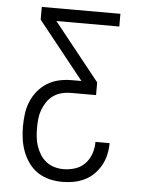

<svg xmlns="http://www.w3.org/2000/svg" viewBox="-53 -777 606 827"><g transform="rotate(5 250.0 -363.5)"><path d="M247 8Q220 8 192.5 1.5Q165 -5 142 -20Q119 -35 102.5 -57.5Q86 -80 76 -106Q66 -132 62 -159.5Q58 -187 58 -214Q58 -242 61.5 -269.5Q65 -297 75.5 -322.5Q86 -348 103.5 -369.5Q121 -391 144.5 -405.5Q168 -420 195 -426Q222 -432 250 -432H292L94 -680V-735H434V-680H162L360 -432V-377H250Q230 -377 211 -372Q192 -367 175.5 -355.5Q159 -344 148 -327.5Q137 -311 130 -292.5Q123 -274 121 -254Q119 -234 119 -215Q119 -195 121 -175Q123 -155 129.5 -136Q136 -117 146.5 -100Q157 -83 173 -70.5Q189 -58 208.5 -52.5Q228 -47 247 -47Q273 -47 298 -55Q323 -63 340.5 -81.5Q358 -100 366.5 -124.5Q375 -149 375 -175V-176H436V-175Q436 -150 430.5 -125.5Q425 -101 413 -79.5Q401 -58 383.5 -40.5Q366 -23 343.5 -12Q321 -1 296.5 3.5Q272 8 247 8Z"/></g></svg>

Font: Iosevka Fixed Light
Style: Regular
Weight: 300
Monospace: yes
Designer: Belleve Invis
Foundry: Belleve Invis
Version: Version 32.3.0